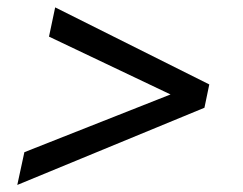

<svg xmlns="http://www.w3.org/2000/svg" viewBox="-20 -514 672 531"><path d="M27.8 -2.5 47.4 -93.1 451.6 -252.8 115.5 -412.7 132.6 -493.6 558.8 -280.5 545.4 -216Z"/></svg>

Font: Atkinson Hyperlegible Mono ExtraLight
Style: Italic
Weight: 200
Italic angle: -12°
Monospace: yes
Designer: Elliott Scott, Megan Eiswerth, Linus Boman, Theodore Petrosky, Letters from Sweden
Foundry: Applied Design Works, Letters from Sweden
Version: Version 2.001